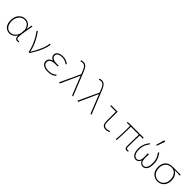

<svg xmlns="http://www.w3.org/2000/svg" viewBox="485 -2596 4431 4431"><g transform="rotate(45 2700.0 -381.0)"><path d="M266 12Q180 12 125 -47.5Q70 -107 70 -225Q70 -310 101.5 -369Q133 -428 184.5 -459Q236 -490 296 -490Q332 -490 368.5 -475.5Q405 -461 433.5 -428.5Q462 -396 474 -340H476L500 -478H530Q520 -426 510 -370Q500 -314 491.5 -259.5Q483 -205 477.5 -156.5Q472 -108 472 -70Q472 -46 486.5 -31Q501 -16 520 -16Q529 -16 538.5 -18.5Q548 -21 555 -24L562 2Q555 5 544 8.5Q533 12 518 12Q482 12 460 -16.5Q438 -45 448 -100H446Q372 12 266 12ZM268 -16Q313 -16 353.5 -41.5Q394 -67 421 -109.5Q448 -152 452 -202L460 -298Q448 -352 428.5 -385Q409 -418 385.5 -434.5Q362 -451 338.5 -456.5Q315 -462 294 -462Q245 -462 201 -434Q157 -406 129.5 -353.5Q102 -301 102 -225Q102 -131 145.5 -73.5Q189 -16 268 -16Z M885 0Q864 -97 830.5 -182Q797 -267 755 -341Q713 -415 665 -478L693 -490Q726 -447 758.5 -394Q791 -341 819.5 -282Q848 -223 870 -160Q892 -97 905 -32H909Q948 -99 988 -175Q1028 -251 1057 -328.5Q1086 -406 1093 -478H1125Q1114 -396 1084 -317Q1054 -238 1011.5 -159.5Q969 -81 919 0Z M1512 12Q1446 12 1400.5 -6Q1355 -24 1331.5 -55.5Q1308 -87 1308 -128Q1308 -164 1324 -189Q1340 -214 1364.5 -229.5Q1389 -245 1416 -252V-256Q1377 -272 1355.5 -301.5Q1334 -331 1334 -368Q1334 -408 1357.5 -435Q1381 -462 1423 -476Q1465 -490 1518 -490Q1574 -490 1619 -473.5Q1664 -457 1704 -425L1688 -402Q1648 -433 1606.5 -447.5Q1565 -462 1516 -462Q1451 -462 1408.5 -439Q1366 -416 1366 -366Q1366 -324 1406.5 -295Q1447 -266 1540 -266Q1554 -266 1565 -266.5Q1576 -267 1595 -268V-236Q1574 -238 1558.5 -238Q1543 -238 1526 -238Q1435 -238 1387.5 -209.5Q1340 -181 1340 -129Q1340 -77 1385.5 -46.5Q1431 -16 1516 -16Q1573 -16 1616.5 -30Q1660 -44 1708 -84L1725 -60Q1675 -20 1627 -4Q1579 12 1512 12Z M1906 6 1874 0 2104 -496 2092 -526Q2069 -590 2048 -629.5Q2027 -669 2002 -687.5Q1977 -706 1940 -706Q1922 -706 1908.5 -701Q1895 -696 1884 -690L1872 -718Q1884 -724 1902 -729Q1920 -734 1942 -734Q1988 -734 2017.5 -711.5Q2047 -689 2071 -644Q2095 -599 2122 -530L2334 0H2302L2120 -458H2116Z M2506 6 2474 0 2704 -496 2692 -526Q2669 -590 2648 -629.5Q2627 -669 2602 -687.5Q2577 -706 2540 -706Q2522 -706 2508.5 -701Q2495 -696 2484 -690L2472 -718Q2484 -724 2502 -729Q2520 -734 2542 -734Q2588 -734 2617.5 -711.5Q2647 -689 2671 -644Q2695 -599 2722 -530L2934 0H2902L2720 -458H2716Z M3406 12Q3366 12 3338 -3Q3310 -18 3295 -51.5Q3280 -85 3280 -138V-450H3096V-478H3310Q3310 -421 3309.5 -363Q3309 -305 3308.5 -247.5Q3308 -190 3308 -132Q3308 -74 3333.5 -45Q3359 -16 3408 -16Q3429 -16 3452 -21Q3475 -26 3500 -38L3512 -14Q3487 -2 3462.5 5Q3438 12 3406 12Z M4096 12Q4072 12 4056 3.5Q4040 -5 4032 -23.5Q4024 -42 4024 -72Q4024 -97 4024.5 -140.5Q4025 -184 4026 -237.5Q4027 -291 4028 -346Q4029 -401 4030 -448H3772Q3772 -336 3769 -223.5Q3766 -111 3758 2L3728 0Q3739 -113 3741.5 -225Q3744 -337 3744 -448H3640V-474L3706 -478H4160V-448H4060Q4058 -400 4056.5 -344Q4055 -288 4054 -233.5Q4053 -179 4052.5 -135Q4052 -91 4052 -66Q4052 -41 4063 -28.5Q4074 -16 4098 -16Q4103 -16 4109.5 -17.5Q4116 -19 4128 -22L4134 4Q4125 7 4117 9.5Q4109 12 4096 12Z M4386 12Q4349 12 4317 -12Q4285 -36 4265.5 -85Q4246 -134 4246 -210Q4246 -270 4259.5 -318.5Q4273 -367 4295.5 -409Q4318 -451 4346 -490L4370 -472Q4340 -433 4319 -394Q4298 -355 4287 -310Q4276 -265 4276 -206Q4276 -112 4310 -64Q4344 -16 4388 -16Q4411 -16 4433 -28.5Q4455 -41 4469.5 -72.5Q4484 -104 4484 -160Q4484 -178 4484 -199Q4484 -220 4483 -243Q4482 -266 4480 -290H4518Q4516 -266 4515 -243Q4514 -220 4514 -199Q4514 -178 4514 -160Q4514 -104 4529 -72.5Q4544 -41 4566.5 -28.5Q4589 -16 4612 -16Q4660 -16 4691 -62.5Q4722 -109 4722 -212Q4722 -269 4712 -312Q4702 -355 4682 -393.5Q4662 -432 4632 -474L4658 -490Q4687 -449 4708.5 -408.5Q4730 -368 4742 -320.5Q4754 -273 4754 -212Q4754 -94 4714 -41Q4674 12 4614 12Q4578 12 4548.5 -9.5Q4519 -31 4502 -72H4498Q4482 -31 4452 -9.5Q4422 12 4386 12ZM4504 -560 4480 -566 4538 -774 4576 -764Z M5094 12Q5035 12 4983.5 -16.5Q4932 -45 4901 -100Q4870 -155 4870 -234Q4870 -319 4902 -373Q4934 -427 4985.5 -452.5Q5037 -478 5096 -478H5368V-448Q5325 -451 5283.5 -452.5Q5242 -454 5198 -454V-450Q5252 -420 5283 -366Q5314 -312 5314 -234Q5314 -155 5284 -100Q5254 -45 5204 -16.5Q5154 12 5094 12ZM5094 -16Q5148 -16 5190.5 -43Q5233 -70 5257.5 -119Q5282 -168 5282 -234Q5282 -290 5260.5 -339.5Q5239 -389 5197.5 -419.5Q5156 -450 5096 -450Q5042 -450 4998 -425.5Q4954 -401 4928 -353Q4902 -305 4902 -234Q4902 -168 4927.5 -119Q4953 -70 4996.5 -43Q5040 -16 5094 -16Z"/></g></svg>

Font: Source Code Pro ExtraLight
Style: Regular
Weight: 200
Monospace: yes
Designer: Paul D. Hunt, Teo Tuominen
Foundry: Adobe
Version: Version 1.026;hotconv 1.1.0;makeotfexe 2.6.0